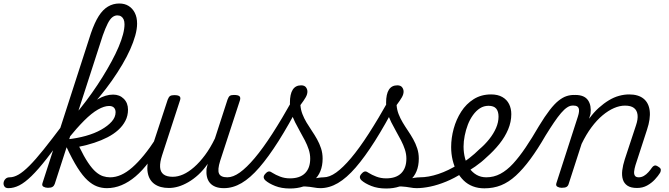

<svg xmlns="http://www.w3.org/2000/svg" viewBox="-192 -1059 3825 1098"><path d="M-144 17Q-160 17 -166.5 7.5Q-173 -2 -171.5 -14Q-170 -26 -161 -35.5Q-152 -45 -137 -45Q-113 -45 -86 -60.5Q-59 -76 -24 -111Q11 -146 57.5 -204Q104 -262 167 -346Q178 -361 187.5 -356Q197 -351 199 -336.5Q201 -322 190 -306Q124 -214 75 -151.5Q26 -89 -12 -52Q-50 -15 -81.5 1Q-113 17 -144 17ZM82 15Q68 15 57 9Q46 3 51 -12L328 -869Q349 -930 372.5 -967Q396 -1004 425.5 -1021.5Q455 -1039 490 -1039Q521 -1039 543.5 -1025Q566 -1011 579 -985.5Q592 -960 592 -924Q592 -893 581.5 -855.5Q571 -818 552.5 -776.5Q534 -735 507.5 -690Q481 -645 448 -598Q415 -551 375.5 -503.5Q336 -456 291 -409.5Q246 -363 196 -318L192 -352Q230 -393 265.5 -437Q301 -481 333.5 -527Q366 -573 394.5 -619Q423 -665 446.5 -708.5Q470 -752 486.5 -791Q503 -830 511.5 -862.5Q520 -895 520 -920Q520 -937 515 -948Q510 -959 501 -965Q492 -971 479 -971Q464 -971 450.5 -960.5Q437 -950 424 -924.5Q411 -899 396 -857L121 -7Q117 4 108.5 9.5Q100 15 82 15ZM419 17Q390 17 363 7Q336 -3 308.5 -28Q281 -53 251.5 -99.5Q222 -146 188 -219H177L192 -262Q249 -268 299 -282Q349 -296 387 -317.5Q425 -339 447 -364Q469 -389 469 -417Q469 -434 459.5 -443.5Q450 -453 432 -453Q404 -453 368 -432.5Q332 -412 289.5 -369.5Q247 -327 196 -264L200 -318Q240 -376 282 -421Q324 -466 368 -492Q412 -518 455 -518Q492 -518 516 -494Q540 -470 540 -432Q540 -397 525 -368Q510 -339 484 -315.5Q458 -292 423 -274Q388 -256 347 -242.5Q306 -229 261 -220Q288 -164 311.5 -129Q335 -94 356 -76Q377 -58 397 -51.5Q417 -45 437 -45Q449 -45 453.5 -35.5Q458 -26 455 -14Q452 -2 443 7.5Q434 17 419 17Z M419 17Q407 17 401 7.5Q395 -2 397.5 -14Q400 -26 410 -35.5Q420 -45 438 -45Q469 -45 500.5 -59Q532 -73 564.5 -101.5Q597 -130 631 -171.5Q665 -213 700 -267Q708 -279 718.5 -278Q729 -277 734.5 -268Q740 -259 734 -248Q697 -183 659.5 -133Q622 -83 583 -50Q544 -17 503 0Q462 17 419 17Z M774 16Q723 16 691.5 -6.5Q660 -29 652.5 -73Q645 -117 665 -179L767 -489Q773 -505 781 -510Q789 -515 805 -515Q828 -515 835.5 -507.5Q843 -500 837 -484L735 -171Q722 -131 723.5 -103.5Q725 -76 743 -62Q761 -48 796 -48Q825 -48 855.5 -61.5Q886 -75 918 -103Q950 -131 980.5 -172Q1011 -213 1037 -267L1109 -489Q1115 -506 1122.5 -511Q1130 -516 1146 -516Q1170 -516 1177.5 -508.5Q1185 -501 1180 -485L1067 -139Q1051 -88 1060.5 -66.5Q1070 -45 1108 -45Q1120 -45 1124.5 -35.5Q1129 -26 1127 -14Q1125 -2 1115 7.5Q1105 17 1088 17Q1060 17 1040 9Q1020 1 1008 -13.5Q996 -28 991.5 -48Q987 -68 989 -93L996 -122Q970 -85 942 -59.5Q914 -34 884.5 -17Q855 0 827.5 8Q800 16 774 16Z M1089 17Q1074 17 1068.5 7.5Q1063 -2 1067 -14Q1071 -26 1081.5 -35.5Q1092 -45 1108 -45Q1141 -45 1179.5 -72.5Q1218 -100 1264.5 -155Q1311 -210 1365.5 -294.5Q1420 -379 1484 -493Q1491 -505 1503 -503.5Q1515 -502 1522.5 -492.5Q1530 -483 1524 -469Q1459 -344 1401 -252.5Q1343 -161 1291 -101Q1239 -41 1189.5 -12Q1140 17 1089 17Z M1641 17Q1623 17 1602 13Q1581 9 1555 7.5Q1529 6 1496 11L1526 -15Q1557 -25 1581.5 -32Q1606 -39 1626 -42Q1646 -45 1660 -45Q1669 -45 1672 -35.5Q1675 -26 1672.5 -14Q1670 -2 1661.5 7.5Q1653 17 1641 17ZM1466 19Q1418 19 1381.5 4.5Q1345 -10 1325 -28Q1316 -37 1316 -46.5Q1316 -56 1327 -67Q1337 -78 1346 -78.5Q1355 -79 1367 -70Q1384 -59 1410 -49Q1436 -39 1466 -39Q1523 -39 1552.5 -68.5Q1582 -98 1582 -152Q1582 -178 1573.5 -204Q1565 -230 1551.5 -256Q1538 -282 1523.5 -307.5Q1509 -333 1495.5 -360Q1482 -387 1474 -414.5Q1466 -442 1466 -471Q1466 -521 1482 -546Q1498 -571 1530 -571Q1549 -571 1557.5 -560Q1566 -549 1566 -535Q1566 -520 1556.5 -503Q1547 -486 1526 -458Q1528 -431 1537.5 -406.5Q1547 -382 1561 -358.5Q1575 -335 1591 -311.5Q1607 -288 1621 -263Q1635 -238 1644 -210.5Q1653 -183 1653 -152Q1653 -71 1601.5 -26Q1550 19 1466 19Z M1640 17Q1625 17 1619.5 7.5Q1614 -2 1618 -14Q1622 -26 1632.5 -35.5Q1643 -45 1659 -45Q1692 -45 1730.5 -72.5Q1769 -100 1815.5 -155Q1862 -210 1916.5 -294.5Q1971 -379 2035 -493Q2042 -505 2054 -503.5Q2066 -502 2073.5 -492.5Q2081 -483 2075 -469Q2010 -344 1952 -252.5Q1894 -161 1842 -101Q1790 -41 1740.5 -12Q1691 17 1640 17Z M2191 17Q2173 17 2152 13Q2131 9 2105 7.5Q2079 6 2046 11L2076 -15Q2107 -25 2131.5 -32Q2156 -39 2176 -42Q2196 -45 2210 -45Q2219 -45 2222 -35.5Q2225 -26 2222.5 -14Q2220 -2 2211.5 7.5Q2203 17 2191 17ZM2016 19Q1968 19 1931.5 4.5Q1895 -10 1875 -28Q1866 -37 1866 -46.5Q1866 -56 1877 -67Q1887 -78 1896 -78.5Q1905 -79 1917 -70Q1934 -59 1960 -49Q1986 -39 2016 -39Q2073 -39 2102.5 -68.5Q2132 -98 2132 -152Q2132 -178 2123.5 -204Q2115 -230 2101.5 -256Q2088 -282 2073.5 -307.5Q2059 -333 2045.5 -360Q2032 -387 2024 -414.5Q2016 -442 2016 -471Q2016 -521 2032 -546Q2048 -571 2080 -571Q2099 -571 2107.5 -560Q2116 -549 2116 -535Q2116 -520 2106.5 -503Q2097 -486 2076 -458Q2078 -431 2087.5 -406.5Q2097 -382 2111 -358.5Q2125 -335 2141 -311.5Q2157 -288 2171 -263Q2185 -238 2194 -210.5Q2203 -183 2203 -152Q2203 -71 2151.5 -26Q2100 19 2016 19Z M2190 17Q2174 17 2169 7.5Q2164 -2 2168 -14Q2172 -26 2182.5 -35.5Q2193 -45 2209 -45Q2258 -45 2315 -64Q2372 -83 2429 -119Q2438 -126 2446.5 -121.5Q2455 -117 2460 -107Q2465 -97 2464.5 -86.5Q2464 -76 2455 -71Q2407 -40 2359.5 -20.5Q2312 -1 2269 8Q2226 17 2190 17Z M2426 -113Q2461 -131 2492 -155Q2523 -179 2549 -205Q2581 -232 2606 -263.5Q2631 -295 2645 -327.5Q2659 -360 2659 -392Q2659 -422 2645.5 -438Q2632 -454 2601 -454Q2589 -454 2583.5 -464Q2578 -474 2579.5 -487Q2581 -500 2590.5 -509.5Q2600 -519 2617 -519Q2655 -519 2681 -504Q2707 -489 2719.5 -463.5Q2732 -438 2732 -406Q2732 -362 2714 -319Q2696 -276 2664 -236Q2632 -196 2591 -160Q2561 -131 2525.5 -106.5Q2490 -82 2452 -61Z M2578 18Q2542 18 2512 6.5Q2482 -5 2459.5 -27Q2437 -49 2421 -78.5Q2405 -108 2396.5 -143.5Q2388 -179 2388 -218Q2388 -270 2402.5 -323Q2417 -376 2445.5 -420.5Q2474 -465 2517 -492Q2560 -519 2616 -519Q2627 -519 2630.5 -509.5Q2634 -500 2631 -487Q2628 -474 2620.5 -464Q2613 -454 2602 -454Q2575 -454 2553 -440Q2531 -426 2513 -401Q2495 -376 2483.5 -346Q2472 -316 2465.5 -283Q2459 -250 2459 -221Q2459 -186 2467.5 -153.5Q2476 -121 2492.5 -97Q2509 -73 2533.5 -59Q2558 -45 2589 -45Q2632 -45 2669.5 -65Q2707 -85 2742 -123Q2777 -161 2813.5 -215Q2850 -269 2890 -338Q2924 -394 2951.5 -429.5Q2979 -465 3002.5 -483.5Q3026 -502 3047 -509Q3068 -516 3090 -516Q3103 -516 3107.5 -506.5Q3112 -497 3111 -485Q3110 -473 3102 -464Q3094 -455 3080 -455Q3067 -455 3051 -444.5Q3035 -434 3016.5 -412.5Q2998 -391 2976 -358.5Q2954 -326 2928 -284Q2883 -206 2841 -149Q2799 -92 2758 -54.5Q2717 -17 2673.5 0.5Q2630 18 2578 18Z M3020 15Q3007 15 2996 9Q2985 3 2990 -12L3113 -393Q3123 -424 3117.5 -439.5Q3112 -455 3090 -455Q3078 -455 3073 -464Q3068 -473 3068.5 -485Q3069 -497 3077.5 -506.5Q3086 -516 3098 -516Q3124 -516 3142 -508.5Q3160 -501 3170.5 -486Q3181 -471 3184.5 -451Q3188 -431 3185 -408L3177 -380Q3204 -417 3232.5 -442.5Q3261 -468 3290 -485.5Q3319 -503 3348.5 -511Q3378 -519 3406 -519Q3458 -519 3488 -495Q3518 -471 3523.5 -425.5Q3529 -380 3508 -317L3442 -114Q3436 -94 3434.5 -78.5Q3433 -63 3439 -54Q3445 -45 3461 -45Q3476 -45 3490 -53Q3504 -61 3516 -74.5Q3528 -88 3536 -100Q3542 -109 3550.5 -112Q3559 -115 3572 -106Q3586 -98 3587 -89.5Q3588 -81 3583 -71Q3572 -53 3553 -32.5Q3534 -12 3508.5 2Q3483 16 3451 16Q3416 16 3396.5 3Q3377 -10 3370 -32.5Q3363 -55 3366.5 -84.5Q3370 -114 3381 -148L3445 -342Q3457 -377 3454 -402.5Q3451 -428 3433.5 -441.5Q3416 -455 3382 -455Q3352 -455 3319.5 -441Q3287 -427 3254 -399.5Q3221 -372 3190.5 -331Q3160 -290 3134 -236L3060 -7Q3057 4 3048.5 9.5Q3040 15 3020 15Z"/></svg>

Font: Playwrite CO Light
Style: Regular
Weight: 300
Version: Version 1.002